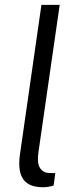

<svg xmlns="http://www.w3.org/2000/svg" viewBox="-20 -763 328 788"><path d="M158 5.5Q122.5 5.5 101.5 -5.2Q80.5 -16 70.8 -35Q61 -54 59.5 -78.5Q58 -103 62 -130L150 -743H225L137.5 -136.5Q131.5 -94 143.8 -74.2Q156 -54.5 180.5 -53L207 -52.5L200 -1.5Q188.5 2 177 3.8Q165.5 5.5 158 5.5Z"/></svg>

Font: Public Sans Thin Light
Style: Italic
Weight: 300
Italic angle: -8°
Version: Version 2.001